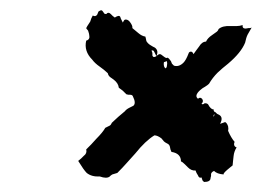

<svg xmlns="http://www.w3.org/2000/svg" viewBox="-20 -443 522 383"><path d="M153 -98Q147 -104 136 -122L142 -127L147 -132Q154 -137 152 -145L162 -155L172 -166Q185 -179 190 -188L194 -190L198 -192Q201 -193 203 -198L216 -210L229 -221Q232 -225 238 -228L242 -230L246 -232Q252 -237 245 -251Q244 -254 239 -254H236L232 -255L225 -262L217 -268Q216 -277 207 -284L200 -289Q196 -292 195 -297L187 -304L179 -310Q169 -317 164 -324Q147 -341 152 -362Q160 -364 158 -373Q158 -375 156 -381Q156 -382 154 -384Q152 -386 152 -387Q152 -388 160 -400L162 -406L165 -412Q171 -409 174 -414L176 -419Q176 -420 178 -421L180 -422Q183 -424 186 -419L188 -416Q189 -415 192 -415Q196 -420 201 -415L205 -411L209 -408Q218 -414 220 -409L221 -406L222 -404Q224 -400 225 -398Q227 -402 228 -403Q229 -404 231 -404Q236 -404 240 -398Q245 -391 244 -387L250 -382L256 -377Q263 -371 270 -370L271 -366L272 -361Q275 -356 280 -353L285 -350L289 -348Q297 -342 292 -331Q296 -335 299 -335Q301 -335 303 -333L307 -330Q312 -326 314 -328Q317 -327 321 -321L323 -316L327 -312Q337 -309 346 -318Q351 -323 356 -336Q357 -340 361 -340Q364 -340 366 -335Q367 -336 371 -342L377 -350Q383 -360 391 -360Q394 -367 403 -373L410 -378Q415 -381 416 -385Q424 -392 440 -391H452Q458 -391 464 -393Q463 -386 470 -386L476 -387H479L482 -388L478 -381L474 -374Q471 -368 469 -358Q461 -338 435 -316L424 -307L414 -298Q404 -288 397 -276Q394 -273 389 -270L384 -267L379 -263Q367 -252 375 -246Q379 -250 383 -246Q387 -241 382 -236Q384 -234 387 -236L388 -237H390Q393 -237 395 -235L398 -230Q403 -224 406 -225Q406 -220 410 -219L413 -216L417 -214Q426 -209 419 -196L425 -198Q429 -200 430 -199Q433 -197 435 -191Q436 -186 435 -182Q441 -168 448 -160L447 -157V-154Q448 -150 452 -149Q447 -141 446 -132L445 -123L444 -113Q440 -110 439 -109L433 -104Q425 -97 426 -95Q413 -96 407 -102Q402 -100 401 -96V-92L400 -88Q400 -80 387 -80L384 -83L383 -86L382 -89Q377 -87 375 -93L372 -98L370 -103Q362 -102 355 -109L349 -115Q344 -120 341 -121Q341 -137 322 -140L320 -145L319 -150Q318 -155 313 -157Q309 -159 307 -161L302 -167Q294 -173 288 -173Q270 -162 250 -137L232 -117Q225 -109 214 -98Q210 -97 204 -95L201 -93L199 -91Q193 -86 179 -91Q163 -90 153 -98ZM308 -309Q310 -306 311 -307Q313 -309 313 -312Q314 -316 313 -321Q307 -319 307 -319Q306 -313 308 -309ZM284 -337V-332Q286 -327 292 -331L290 -335L288 -339Q286 -344 282 -342Q283 -341 283 -340Q284 -338 284 -337ZM407 -212 408 -214 407 -215 405 -210Z"/></svg>

Font: Kom-post
Style: Regular
Weight: 400
Designer: @guaschetti
Foundry: guaschetti
Version: Version 1.00 December 6, 2021, initial release